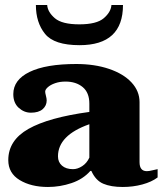

<svg xmlns="http://www.w3.org/2000/svg" viewBox="-20 -735 656 765"><path d="M123 -715H168Q170 -687 198.5 -662.5Q227 -638 296 -638Q365 -638 393.5 -662.5Q422 -687 424 -715H470Q470 -555 297 -555Q196 -555 159.5 -600Q123 -645 123 -715ZM13 -97Q13 -176 93.5 -221.5Q174 -267 336 -289V-322Q336 -366 309.5 -388Q283 -410 241 -410Q218 -410 199.5 -403.5Q181 -397 170.5 -387.5Q160 -378 160 -370Q160 -365 163 -353.5Q166 -342 166 -335Q166 -314 150 -300Q134 -286 103 -286Q76 -286 54.5 -305.5Q33 -325 33 -360Q33 -417 98 -448.5Q163 -480 284 -480Q357 -480 414.5 -460.5Q472 -441 504 -406.5Q536 -372 536 -328V-89Q536 -53 565 -53Q574 -53 587.5 -56.5Q601 -60 608 -61V-28Q584 -10 547 0Q510 10 469 10Q422 10 391.5 -3Q361 -16 344 -54H340Q311 -21 265 -5.5Q219 10 171 10Q104 10 58.5 -17.5Q13 -45 13 -97ZM336 -107V-240Q211 -196 211 -112Q211 -89 227 -75Q243 -61 271 -61Q289 -61 307.5 -73Q326 -85 336 -107Z"/></svg>

Font: Taviraj Black
Style: Regular
Weight: 900
Designer: Katatrad Team
Foundry: CadsonDemak
Version: Version 1.001